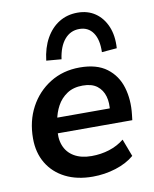

<svg xmlns="http://www.w3.org/2000/svg" viewBox="-85 -816 713 890"><g transform="rotate(-10 271.5 -370.5)"><path d="M280 10Q206 10 151.5 -17.5Q97 -45 67 -95Q37 -145 37 -212Q37 -294 71.5 -358.5Q106 -423 167 -461Q228 -499 307 -499Q387 -499 434 -463.5Q481 -428 498.5 -369.5Q516 -311 508 -242L505 -216H137L147 -288H427L410 -273Q416 -313 407 -344.5Q398 -376 373.5 -395Q349 -414 306 -414Q262 -414 232 -394Q202 -374 185 -342.5Q168 -311 162 -275L157 -244Q149 -195 162.5 -159.5Q176 -124 209 -104.5Q242 -85 291 -85Q335 -85 374.5 -97.5Q414 -110 445 -135L476 -53Q441 -23 388.5 -6.5Q336 10 280 10ZM231 -551 160 -557Q167 -617 191.5 -660.5Q216 -704 254 -727.5Q292 -751 341 -751Q389 -751 424 -727Q459 -703 477.5 -659.5Q496 -616 492 -557L421 -551Q423 -610 400.5 -642.5Q378 -675 336 -675Q294 -675 266.5 -642.5Q239 -610 231 -551Z"/></g></svg>

Font: Nunito Sans 12pt ExtraLight
Style: Italic
Weight: 200
Italic angle: -9°
Designer: Vernon Adams
Foundry: Vernon Adams
Version: Version 3.101;gftools[0.9.27]